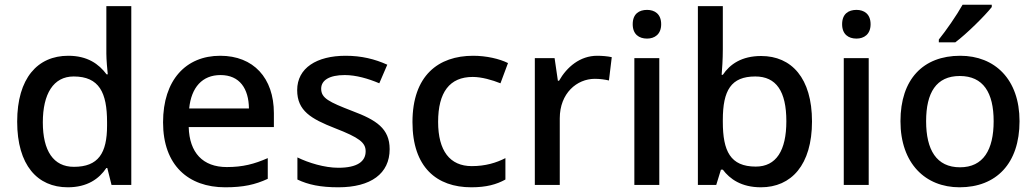

<svg xmlns="http://www.w3.org/2000/svg" viewBox="-20 -786 4405 816"><path d="M268 10C351 10 401 -26 432 -72H436L454 0H538V-760H432V-558C432 -533 436 -489 438 -470H433C400 -514 352 -549 270 -549C140 -549 53 -454 53 -269C53 -84 139 10 268 10ZM294 -77C207 -77 162 -145 162 -266C162 -387 207 -461 293 -461C402 -461 435 -392 435 -267V-252C435 -135 398 -77 294 -77Z M916 -549C770 -549 673 -446 673 -266C673 -83 781 10 937 10C1014 10 1064 -1 1118 -26V-114C1061 -89 1012 -76 944 -76C842 -76 785 -137 782 -246H1144V-305C1144 -455 1057 -549 916 -549ZM917 -467C999 -467 1037 -409 1038 -325H784C793 -415 840 -467 917 -467Z M1636 -152C1636 -240 1579 -276 1478 -314C1377 -353 1345 -369 1345 -409C1345 -445 1380 -467 1445 -467C1493 -467 1545 -452 1592 -432L1626 -511C1573 -535 1516 -549 1449 -549C1326 -549 1243 -497 1243 -403C1243 -315 1302 -281 1404 -241C1507 -201 1534 -180 1534 -143C1534 -100 1499 -73 1418 -73C1359 -73 1291 -94 1244 -117V-23C1290 -1 1342 10 1418 10C1556 10 1636 -48 1636 -152Z M1983 10C2047 10 2090 -2 2128 -23V-114C2089 -94 2043 -80 1985 -80C1892 -80 1842 -145 1842 -268C1842 -394 1891 -459 1989 -459C2027 -459 2072 -446 2107 -432L2139 -518C2103 -536 2047 -549 1991 -549C1843 -549 1733 -465 1733 -267C1733 -75 1836 10 1983 10Z M2518 -549C2445 -549 2389 -501 2356 -443H2351L2337 -539H2253V0H2359V-283C2359 -390 2432 -451 2508 -451C2530 -451 2551 -448 2568 -444L2580 -543C2563 -547 2538 -549 2518 -549Z M2730 -744C2696 -744 2669 -727 2669 -683C2669 -640 2696 -622 2730 -622C2762 -622 2790 -640 2790 -683C2790 -727 2762 -744 2730 -744ZM2782 -539H2676V0H2782Z M3052 -577V-760H2946V0H3024L3044 -65H3052C3082 -25 3131 10 3214 10C3343 10 3431 -85 3431 -270C3431 -454 3344 -548 3215 -548C3132 -548 3082 -513 3052 -468H3047C3049 -492 3052 -533 3052 -577ZM3190 -461C3279 -461 3322 -398 3322 -271C3322 -146 3279 -78 3192 -78C3084 -78 3052 -144 3052 -268V-276C3052 -402 3087 -461 3190 -461Z M3620 -744C3586 -744 3559 -727 3559 -683C3559 -640 3586 -622 3620 -622C3652 -622 3680 -640 3680 -683C3680 -727 3652 -744 3620 -744ZM3672 -539H3566V0H3672Z M4195 -766H4071C4046 -721 4000 -655 3970 -618V-606H4040C4088 -642 4166 -719 4195 -756ZM4313 -271C4313 -449 4208 -549 4061 -549C3903 -549 3807 -449 3807 -271C3807 -91 3913 10 4058 10C4214 10 4313 -91 4313 -271ZM3916 -271C3916 -392 3959 -463 4059 -463C4159 -463 4203 -392 4203 -271C4203 -149 4159 -75 4060 -75C3960 -75 3916 -149 3916 -271Z"/></svg>

Font: Noto Sans Cherokee Medium
Style: Regular
Weight: 500
Designer: Monotype Design Team
Foundry: Monotype Imaging Inc.
Version: Version 2.001